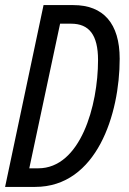

<svg xmlns="http://www.w3.org/2000/svg" viewBox="-20 -734 505 754"><path d="M0 0H118C360 0 450 -286 450 -503C450 -642 386 -714 268 -714H151ZM130 -73H95L216 -641H259C330 -641 365 -597 365 -498C365 -319 296 -73 130 -73Z"/></svg>

Font: Noto Sans ExtraCondensed
Style: Italic
Weight: 400
Width: 2
Italic angle: -12°
Designer: Monotype Design Team
Foundry: Monotype Imaging Inc.
Version: Version 2.013